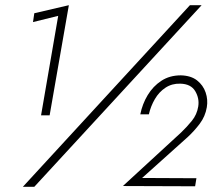

<svg xmlns="http://www.w3.org/2000/svg" viewBox="-20 -719 835 739"><path d="M107 -634 112 -668 245 -699 171 -275H138L204 -658ZM711 -699H756L112 0H68ZM453 -3 677 -209Q699 -230 718.5 -254Q738 -278 743 -309Q748 -340 731.5 -368Q715 -396 674 -397Q642 -398 617 -381.5Q592 -365 576 -337.5Q560 -310 553 -279H520Q528 -319 548.5 -353Q569 -387 601 -408Q633 -429 676 -429Q715 -428 738.5 -409.5Q762 -391 771.5 -363Q781 -335 776 -306Q770 -271 749 -243Q728 -215 702 -191L527 -34L736 -33L731 -2Z"/></svg>

Font: Jost* Light
Style: Italic
Weight: 300
Italic angle: -10°
Version: Version 3.7